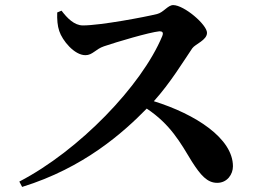

<svg xmlns="http://www.w3.org/2000/svg" viewBox="-20 -730 1040 755"><path d="M205 -681C204 -654 206 -628 213 -608C225 -571 272 -513 316 -513C344 -513 356 -537 389 -548C439 -565 567 -603 607 -607C618 -607 624 -603 618 -588C537 -393 291 -138 56 -16L67 5C310 -70 465 -209 557 -303C650 -241 689 -170 735 -94C769 -41 795 -11 834 -11C874 -11 896 -45 896 -76C896 -186 749 -281 585 -332C650 -404 702 -490 736 -540C748 -557 794 -572 794 -601C794 -633 704 -710 661 -710C640 -710 623 -681 598 -675C550 -663 375 -630 306 -630C272 -630 244 -659 222 -688Z"/></svg>

Font: Noto Serif CJK KR
Style: Bold
Weight: 700
Designer: Ryoko NISHIZUKA 西塚涼子 (kana & ideographs); Frank Grießhammer (Latin, Greek & Cyrillic); Wenlong ZHANG 张文龙 (bopomofo); San
Foundry: Adobe
Version: Version 2.001;hotconv 1.1.0;makeotfexe 2.6.0